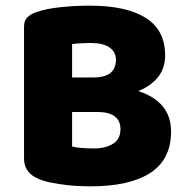

<svg xmlns="http://www.w3.org/2000/svg" viewBox="-20 -643 659 679"><path d="M469 -321Q585 -283 585 -178Q585 -79 511.5 -31.5Q438 16 300 16Q283 16 260 15Q237 14 212.5 11Q188 8 164 3.5Q140 -1 120 -9Q65 -30 65 -82V-549Q65 -570 76.5 -581.5Q88 -593 108 -600Q142 -612 193 -617.5Q244 -623 298 -623Q426 -623 495 -580Q564 -537 564 -447Q564 -402 539 -370.5Q514 -339 469 -321ZM324 -247H235V-125Q249 -121 271 -119.5Q293 -118 313 -118Q353 -118 379.5 -134.5Q406 -151 406 -186Q406 -247 324 -247ZM235 -369H308Q351 -369 370.5 -385Q390 -401 390 -432Q390 -459 367.5 -475Q345 -491 300 -491Q285 -491 265.5 -490Q246 -489 235 -487Z"/></svg>

Font: Baloo 2 Latin ExtraBold
Style: Regular
Weight: 400
Designer: Sarang Kulkarni and Ek Type
Foundry: Ek Type
Version: Version 1.001